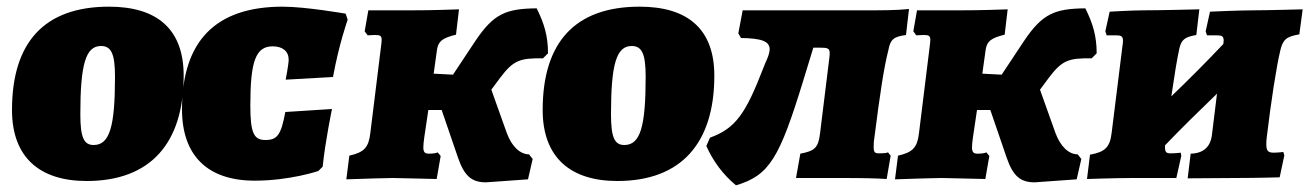

<svg xmlns="http://www.w3.org/2000/svg" viewBox="-20 -534 3928 576"><path d="M240 9C432 9 531 -105 531 -307C531 -447 451 -514 307 -514C112 -514 16 -406 16 -204C16 -62 99 9 240 9ZM261 -99C232 -99 221 -121 221 -191C221 -341 237 -396 283 -396C313 -396 325 -374 325 -304C325 -154 309 -99 261 -99Z M744 8C850 8 935 -21 935 -21L948 -34C956 -112 976 -207 976 -207L836 -198C823 -129 812 -114 776 -114C741 -114 731 -136 731 -218C731 -350 747 -395 798 -395C828 -395 846 -380 846 -355C846 -341 837 -295 837 -295L979 -303C997 -402 1023 -475 1023 -475L1017 -493C1017 -493 897 -514 828 -514C627 -514 526 -411 526 -206C526 -67 603 8 744 8Z M1590 -509C1498 -508 1461 -493 1406 -411L1339 -310L1281 -313L1291 -385C1295 -411 1308 -420 1348 -430L1357 -506C1275 -503 1232 -503 1213 -503H1085L1074 -440L1083 -428C1087 -428 1097 -429 1105 -429C1120 -429 1125 -427 1125 -414C1125 -409 1124 -403 1123 -394L1091 -135C1086 -91 1072 -77 1028 -67L1019 4C1085 2 1133 0 1158 0C1174 0 1235 2 1290 3L1302 -66L1293 -77C1290 -75 1281 -73 1267 -73C1255 -73 1250 -77 1250 -92C1250 -99 1251 -109 1253 -123L1265 -204H1305L1354 -61C1373 -6 1395 13 1438 13L1564 4L1578 -57L1567 -71C1542 -71 1516 -92 1500 -136L1454 -265L1480 -300C1520 -353 1539 -360 1609 -359L1624 -374C1624 -425 1613 -463 1590 -509Z M1832 9C2024 9 2123 -105 2123 -307C2123 -447 2043 -514 1899 -514C1704 -514 1608 -406 1608 -204C1608 -62 1691 9 1832 9ZM1853 -99C1824 -99 1813 -121 1813 -191C1813 -341 1829 -396 1875 -396C1905 -396 1917 -374 1917 -304C1917 -154 1901 -99 1853 -99Z M2565 -503H2208L2195 -434L2203 -420C2263 -419 2289 -411 2289 -386C2289 -376 2284 -362 2276 -345L2270 -330C2217 -193 2187 -149 2110 -121L2099 -96C2119 -51 2149 -10 2188 22C2288 -8 2318 -58 2390 -293L2420 -391H2437C2462 -391 2469 -390 2469 -375C2469 -371 2469 -366 2468 -360L2440 -133C2435 -90 2423 -81 2381 -73L2368 0H2505C2572 0 2610 1 2640 3L2652 -67L2644 -77C2641 -75 2632 -74 2617 -74C2605 -74 2601 -77 2601 -92C2601 -99 2601 -108 2603 -120C2621 -261 2632 -332 2645 -383C2651 -416 2661 -424 2698 -429L2707 -507C2668 -503 2631 -503 2565 -503Z M3236 -509C3144 -508 3107 -493 3052 -411L2985 -310L2927 -313L2937 -385C2941 -411 2954 -420 2994 -430L3003 -506C2921 -503 2878 -503 2859 -503H2731L2720 -440L2729 -428C2733 -428 2743 -429 2751 -429C2766 -429 2771 -427 2771 -414C2771 -409 2770 -403 2769 -394L2737 -135C2732 -91 2718 -77 2674 -67L2665 4C2731 2 2779 0 2804 0C2820 0 2881 2 2936 3L2948 -66L2939 -77C2936 -75 2927 -73 2913 -73C2901 -73 2896 -77 2896 -92C2896 -99 2897 -109 2899 -123L2911 -204H2951L3000 -61C3019 -6 3041 13 3084 13L3210 4L3224 -57L3213 -71C3188 -71 3162 -92 3146 -136L3100 -265L3126 -300C3166 -353 3185 -360 3255 -359L3270 -374C3270 -425 3259 -463 3236 -509Z M3739 -503C3697 -503 3610 -499 3610 -499L3597 -440L3601 -428H3631C3646 -428 3651 -425 3651 -412C3651 -409 3650 -406 3650 -402C3599 -348 3547 -296 3494 -245C3503 -306 3511 -357 3518 -388C3524 -414 3533 -423 3569 -429L3578 -506C3578 -506 3461 -503 3409 -503C3377 -503 3309 -499 3309 -499L3296 -440L3300 -428H3328C3343 -428 3349 -426 3349 -411C3349 -406 3348 -401 3347 -393L3315 -136C3310 -92 3295 -78 3250 -70L3241 3C3241 3 3327 0 3380 0H3509L3524 -67L3522 -76C3522 -76 3509 -74 3492 -74C3479 -74 3475 -77 3475 -93C3475 -94 3475 -96 3475 -98C3525 -150 3578 -202 3631 -253L3616 -131C3612 -94 3591 -74 3552 -73L3543 1L3684 0C3750 0 3819 -2 3819 -2L3833 -68L3830 -78C3828 -78 3814 -76 3801 -76C3785 -76 3779 -81 3779 -100C3779 -106 3779 -112 3780 -120C3793 -229 3809 -333 3821 -383C3829 -416 3839 -424 3878 -431L3888 -506C3888 -506 3777 -503 3739 -503Z"/></svg>

Font: Alegreya SC Black
Style: Italic
Weight: 900
Italic angle: -7°
Designer: Juan Pablo del Peral
Foundry: Huerta Tipografica
Version: Version 2.007;PS 002.007;hotconv 1.0.88;makeotf.lib2.5.64775